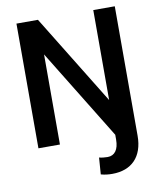

<svg xmlns="http://www.w3.org/2000/svg" viewBox="-98 -788 895 1078"><g transform="rotate(-10 349.5 -249.0)"><path d="M70.3 0H192.9V-513.7L508.3 0V27.3C508.3 84 485.4 115.7 444.8 115.7C429.7 115.7 409.7 113.8 396.5 109.9L389.6 205.1C412.6 211.4 431.6 213.4 454.6 213.4C564.5 213.4 630.9 147 630.9 27.3V-710.9H508.3V-197.8L192.9 -710.9H70.3Z"/></g></svg>

Font: Vazirmatn Medium
Style: Regular
Weight: 500
Designer: Saber Rastikerdar
Foundry: Saber Rastikerdar
Version: Version 33.003